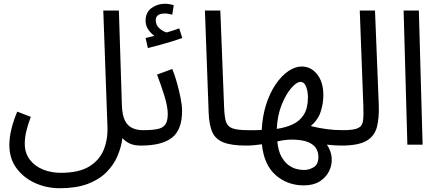

<svg xmlns="http://www.w3.org/2000/svg" viewBox="-20 -770 2334 1022"><path d="M29.8 1Q29.8 -35.2 39.8 -79.1Q49.8 -123 71.8 -175.8L144 -147.9Q127.9 -106 119.9 -71Q111.8 -36.1 111.8 -5.9Q111.8 44.9 138.9 80.1Q166 115.2 209.5 132.6Q252.9 149.9 303.2 149.9Q400.9 149.9 456.1 115.5Q511.2 81.1 533.2 24.4Q555.2 -32.2 551.8 -99.1L529.8 -713.9H612.8L628.9 -207Q630.9 -155.8 645.5 -127.4Q660.2 -99.1 685.1 -88.1Q710 -77.1 740.2 -77.1Q761.2 -77.1 770.5 -65.7Q779.8 -54.2 779.8 -38.1Q779.8 -22 765.9 -8.5Q752 4.9 730 4.9Q692.9 4.9 669.4 -6.6Q646 -18.1 631.8 -35.2Q625 15.1 604.5 62.5Q584 109.9 544.9 148.4Q505.9 187 445.3 209.5Q384.8 231.9 297.9 231.9Q228 231.9 167 204.3Q106 176.8 67.9 125.5Q29.8 74.2 29.8 1Z M730 4.9 739.7 -77.1Q789.1 -77.1 818.1 -83Q847.2 -88.9 860.1 -107.4Q873 -126 873 -163.1Q873 -201.2 855.5 -258.5Q837.9 -315.9 815.9 -373L897 -402.8Q910.2 -371.1 921.6 -330.1Q933.1 -289.1 941.2 -249Q949.2 -209 949.2 -179.2Q949.2 -79.1 895.5 -37.1Q841.8 4.9 730 4.9ZM767.1 -514.2 754.9 -567.9Q770 -570.8 781 -574Q792 -577.1 802.2 -579.1Q783.2 -591.8 769 -613Q754.9 -634.3 754.9 -659.2Q754.9 -704.1 786.4 -727.1Q817.9 -750 857.9 -750Q880.9 -750 904.8 -742.2L897 -691.9Q887.2 -693.8 878.2 -696Q869.1 -698.2 857.9 -698.2Q809.1 -698.2 809.1 -662.1Q809.1 -636.2 828.6 -619.1Q848.1 -602.1 867.2 -597.2Q904.8 -607.9 934.1 -619.1L950.2 -567.9Q926.3 -559.1 893.6 -549.1Q860.8 -539.1 827.9 -530Q794.9 -521 767.1 -514.2Z M1290 4.9Q1210 4.9 1167.5 -12.9Q1125 -30.8 1109.1 -68.8Q1093.3 -106.9 1090.8 -167L1070.8 -713.9H1152.8L1172.9 -199.2Q1174.8 -149.9 1182.4 -123.5Q1189.9 -97.2 1216.6 -87.2Q1243.2 -77.1 1299.8 -77.1Q1320.8 -77.1 1330.3 -65.7Q1339.8 -54.2 1339.8 -38.1Q1339.8 -22 1325.9 -8.5Q1312 4.9 1290 4.9Z M1290 4.9 1299.8 -77.1Q1318.8 -77.1 1336.9 -77.1Q1355 -77.1 1373 -78.1Q1377 -152.8 1397 -214.8Q1417 -276.9 1448 -322Q1479 -367.2 1515.1 -391.6Q1551.3 -416 1585.9 -416Q1635.3 -416 1668.2 -374.5Q1701.2 -333 1701.2 -263.2Q1701.2 -219.2 1687 -175.5Q1672.9 -131.8 1634.3 -99.1Q1673.8 -88.9 1716.6 -83Q1759.3 -77.1 1807.1 -77.1Q1828.1 -77.1 1837.6 -65.7Q1847.2 -54.2 1847.2 -38.1Q1847.2 -22 1833 -8.5Q1818.8 4.9 1796.9 4.9Q1763.2 4.9 1720.2 0Q1743.2 34.2 1745.6 71.5Q1748 108.9 1731.4 141.8Q1714.8 174.8 1681.4 195.8Q1647.9 216.8 1597.2 216.8Q1510.3 216.8 1447.8 162.4Q1385.3 107.9 1374 -2Q1354 1 1332.5 2.9Q1311 4.9 1290 4.9ZM1579.1 -334Q1559.1 -334 1531 -302Q1502.9 -270 1480 -214.1Q1457 -158.2 1453.1 -84Q1501 -90.8 1538.6 -108.4Q1576.2 -126 1597.7 -160.4Q1619.1 -194.8 1619.1 -253.9Q1619.1 -269 1615.5 -288.1Q1611.8 -307.1 1603 -320.6Q1594.2 -334 1579.1 -334ZM1599.1 134.8Q1625 134.8 1649.9 119.9Q1674.8 105 1674.8 64.9Q1674.8 40 1662.4 19.5Q1649.9 -1 1618.9 -13.9Q1587.9 -26.9 1531.2 -26.9Q1515.1 -26.9 1495.6 -24.4Q1476.1 -22 1456.1 -17.1Q1460.9 32.2 1477.1 62Q1493.2 91.8 1514.6 107.9Q1536.1 124 1558.1 129.4Q1580.1 134.8 1599.1 134.8Z M1796.9 4.9 1805.7 -77.1Q1862.8 -77.1 1885.7 -88.1Q1908.7 -99.1 1912.4 -127Q1916 -154.8 1914.1 -205.1L1895 -713.9H1976.1L1996.1 -213.9Q1999 -143.1 1986.3 -94Q1973.6 -44.9 1930.2 -20Q1886.7 4.9 1796.9 4.9Z M2148.4 0 2128.4 -713.9H2209.5L2229.5 0Z"/></svg>

Font: Kurinto Seri
Style: Regular
Weight: 400
Designer: Kurinto was developed by Clint Goss from a range of fonts that are compatible with the SIL Open Font License Version 1.1
Foundry: Clinton F. Goss
Version: Version 2.196; July 25, 2020